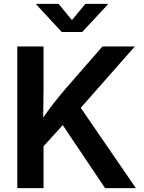

<svg xmlns="http://www.w3.org/2000/svg" viewBox="-20 -966 740 986"><path d="M166.5 -173.8V-308.6Q189.9 -345.2 212.9 -377.9Q235.8 -410.6 261.5 -443.1Q287.1 -475.6 317.9 -511.7L506.3 -727.5H672.4L364.3 -377.9L354 -380.9ZM68.8 0V-727.5H203.6V-515.1L201.7 -337.4L203.6 -272V0ZM519.5 0 291.5 -339.4 375 -440.9 677.7 0ZM280.8 -946.3 349.6 -862.8 418.5 -946.3H533.7V-942.9L402.3 -801.8H296.9L166.5 -942.9V-946.3Z"/></svg>

Font: V-Inter
Style: SemiBold-600
Weight: 600
Designer: Rasmus Andersson
Foundry: rsms
Version: Version 4.000;git-4146feb